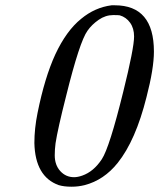

<svg xmlns="http://www.w3.org/2000/svg" viewBox="-20 -685 602 726"><path d="M414 -665Q562 -665 562 -490Q562 -426 534 -318Q493 -154 425 -69Q373 -4 300 15Q276 21 251 21Q222 21 202 15Q113 -17 110 -144Q110 -199 122 -258Q149 -392 189 -479Q231 -569 287 -614Q339 -657 402 -665ZM187 -98Q187 -61 208 -38Q229 -15 260 -15Q274 -15 291 -21Q334 -36 365 -83Q394 -127 446 -338Q487 -503 487 -547Q487 -578 472 -599Q457 -620 433 -627Q428 -628 408 -628Q379 -628 353 -610Q327 -592 311 -569Q281 -528 230 -322Q198 -196 190 -143Q187 -120 187 -98Z"/></svg>

Font: KaTeX_Main
Style: Italic
Weight: 400
Version: Version 1.1; ttfautohint (v1.3)